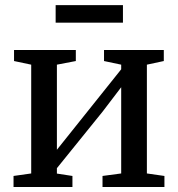

<svg xmlns="http://www.w3.org/2000/svg" viewBox="-20 -746 710 766"><path d="M269 0H34V-44L104.5 -54V-488L36 -502.5V-546.5H282.5V-502.5L207 -488V-148.5L463.5 -469.5V-488L395 -502.5V-546.5H633.5V-502.5L566 -488V-54L636 -44V0H389V-44L463.5 -54V-398L390 -301.5L207 -75V-53.5L269 -44ZM202 -725.5H470.5V-655.5H202Z"/></svg>

Font: Merriweather 12pt
Style: Regular
Weight: 400
Designer: Eben Sorkin
Foundry: Eben Sorkin
Version: Version 2.100